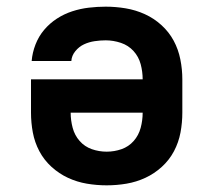

<svg xmlns="http://www.w3.org/2000/svg" viewBox="-20 -548 640 576"><path d="M300 8Q270 8 240.5 3Q211 -2 184 -14.5Q157 -27 134.5 -47.5Q112 -68 98 -94.5Q84 -121 78.5 -150.5Q73 -180 73 -210V-310H408Q408 -333 402 -355.5Q396 -378 380.5 -395Q365 -412 342.5 -419.5Q320 -427 297 -427Q281 -427 264 -424.5Q247 -422 232 -415Q217 -408 206 -394.5Q195 -381 194 -365H75Q77 -390 86.5 -414.5Q96 -439 112.5 -458.5Q129 -478 150.5 -492Q172 -506 196.5 -514Q221 -522 246.5 -525Q272 -528 297 -528Q327 -528 357 -523Q387 -518 414.5 -505.5Q442 -493 464.5 -472.5Q487 -452 501 -426Q515 -400 521 -370Q527 -340 527 -310V-210Q527 -180 521.5 -150.5Q516 -121 502 -94.5Q488 -68 465.5 -47.5Q443 -27 416 -14.5Q389 -2 359.5 3Q330 8 300 8ZM300 -93Q323 -93 344.5 -100.5Q366 -108 381 -125Q396 -142 402 -164.5Q408 -187 408 -210H192Q192 -187 198 -164.5Q204 -142 219 -125Q234 -108 255.5 -100.5Q277 -93 300 -93Z"/></svg>

Font: Zed Sans Extended
Style: Bold
Weight: 700
Width: 7
Designer: Belleve Invis
Foundry: Belleve Invis
Version: Version 1.0.0; ttfautohint (v1.8.4)